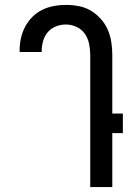

<svg xmlns="http://www.w3.org/2000/svg" viewBox="-20 -763 540 783"><path d="M348 0V-539Q348 -561 343.5 -583.5Q339 -606 326.5 -624.5Q314 -643 293 -653Q272 -663 249 -663Q228 -663 208.5 -655.5Q189 -648 175.5 -632.5Q162 -617 156 -596.5Q150 -576 150 -555V-551H60V-558Q60 -583 65.5 -607.5Q71 -632 82.5 -654Q94 -676 112 -694Q130 -712 152.5 -723Q175 -734 199.5 -738.5Q224 -743 249 -743Q275 -743 301.5 -738Q328 -733 350.5 -719.5Q373 -706 391 -686Q409 -666 419.5 -641.5Q430 -617 434 -591Q438 -565 438 -539V-300H481V-220H438V0Z"/></svg>

Font: Iosevka Fixed Medium
Style: Regular
Weight: 500
Monospace: yes
Designer: Belleve Invis
Foundry: Belleve Invis
Version: Version 32.3.0